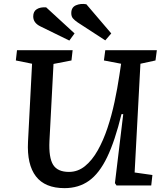

<svg xmlns="http://www.w3.org/2000/svg" viewBox="-20 -960 858 994"><path d="M677 -67 769 -54 763 0H583L575 -12L618 -369H609Q575 -230 534.5 -146Q494 -62 440.5 -24Q387 14 314 14Q213 14 166 -47Q119 -108 125 -226L146 -630L62 -647L68 -700H356L350 -647L257 -629L236 -230Q232 -144 255 -107Q278 -70 337 -70Q383 -70 420 -100Q457 -130 486 -181.5Q515 -233 536.5 -297.5Q558 -362 573 -432.5Q588 -503 598 -570L607 -630L518 -647L525 -700H792L785 -647L707 -630ZM382 -844Q366 -855 357.5 -865Q349 -875 349 -892Q349 -922 373 -932.5Q397 -943 427 -938L556 -787L525 -751ZM188 -824Q152 -842 152 -875Q152 -901 170.5 -912.5Q189 -924 219 -922L366 -787L339 -750Z"/></svg>

Font: Literata 7pt Medium
Style: Italic
Weight: 500
Italic angle: -2°
Designer: Latin by Veronika Burian and Jose Scaglione. Greek by Irene Vlachou. Cyrillic by Vera Evstafieva
Foundry: TypeTogether
Version: Version 3.002